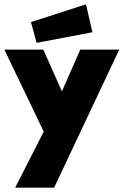

<svg xmlns="http://www.w3.org/2000/svg" viewBox="-20 -742 571 887"><path d="M182 -134 0 -513H180L266 -320L351 -513H531L230 125H50ZM123 -640 377 -722 407 -593 149 -544Z"/></svg>

Font: Lineal Heavy
Style: Regular
Weight: 900
Designer: Created by Frank Adebiaye with contributions from Anton Moglia & Ariel Martín Pérez
Created by Frank ADEBIAYE with FontF
Foundry: Velvetyne Type Foundry
Version: Version 2.000